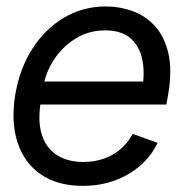

<svg xmlns="http://www.w3.org/2000/svg" viewBox="-20 -573 576 604"><path d="M240.7 11.7Q160.6 11.7 108.4 -24.4Q56.2 -60.5 35.2 -124.8Q14.2 -189 27.8 -273.9Q41.5 -356.4 81.5 -419.2Q121.6 -481.9 181.2 -517.3Q240.7 -552.7 313 -552.7Q356.9 -552.7 397.2 -538.1Q437.5 -523.4 467.3 -491Q497.1 -458.5 509.5 -406Q522 -353.5 509.3 -277.3L503.4 -244.1H82.5L94.7 -316.4H470.7L427.2 -292Q436.5 -346.7 427 -388.4Q417.5 -430.2 388.9 -453.9Q360.4 -477.5 311 -477.5Q259.8 -477.5 218.5 -452.1Q177.2 -426.8 150.6 -386.5Q124 -346.2 116.2 -300.8L108.4 -252.9Q98.1 -190.9 111.8 -148.7Q125.5 -106.4 159.4 -85Q193.4 -63.5 242.7 -63.5Q276.9 -63.5 306.4 -73.7Q335.9 -84 359.1 -103.8Q382.3 -123.5 397.5 -151.9L475.6 -123.5Q456.1 -82.5 421.4 -52.2Q386.7 -22 340.8 -5.1Q294.9 11.7 240.7 11.7Z"/></svg>

Font: Inter Tight
Style: Italic
Weight: 400
Italic angle: -9.39999°
Designer: Rasmus Andersson
Foundry: rsms
Version: Version 3.002